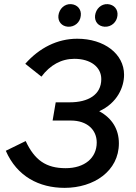

<svg xmlns="http://www.w3.org/2000/svg" viewBox="-20 -897 658 927"><path d="M292 10C433 10 554 -71 554 -205C554 -272 522 -326 459 -360C547 -400 579 -477 579 -536C579 -637 483 -710 353 -710C257 -710 170 -666 102 -589L180 -527C222 -583 276 -613 339 -613C418 -613 469 -573 469 -515C469 -439 405 -403 317 -403H249L234 -315H322C401 -315 447 -270 447 -209C447 -134 388 -85 297 -85C202 -85 147 -124 104 -216L8 -169C62 -45 169 10 292 10ZM308 -768C339 -766 367 -788 370 -821C374 -851 354 -875 323 -877C292 -879 266 -855 262 -822C259 -793 278 -770 308 -768ZM485 -768C518 -766 544 -791 547 -821C551 -851 531 -875 500 -877C469 -879 443 -855 439 -822C436 -793 454 -770 485 -768Z"/></svg>

Font: Fixel Display Medium
Style: Italic
Weight: 500
Italic angle: -10°
Designer: AlfaBravo + MacPaw
Foundry: Kyrylo Tkachov, Marchela Mozhyna, Serhii Makarenko, Maria Weinstein, Zakhar Kryvoshyya
Version: Version 1.210;Glyphs 3.2 (3217)